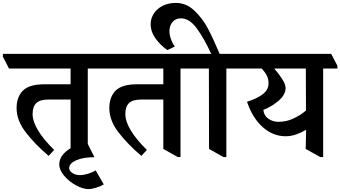

<svg xmlns="http://www.w3.org/2000/svg" viewBox="-64 -1033 2338 1319"><path d="M637 -562H539V46H520L421 -10V-349H266Q211 -349 185.5 -325Q160 -301 160 -250Q160 -149 308 -3L270 38Q175 -43 112.5 -124.5Q50 -206 50 -290Q50 -367 93.5 -410.5Q137 -454 241 -454H421V-562H-2L-44 -643V-663H594L637 -581Z M585 47Q507 47 459.5 68Q412 89 411 122Q411 140 432.5 155Q454 170 485 170Q510 170 541 160.5Q572 151 593 137L649 234Q627 247 596 256.5Q565 266 544 266Q505 266 457 239.5Q409 213 376 173.5Q343 134 343 96Q344 42 397 1.5Q450 -39 537 -48Z M1274 -562H1176V46H1157L1058 -10V-349H903Q848 -349 822.5 -325Q797 -301 797 -250Q797 -149 945 -3L907 38Q812 -43 749.5 -124.5Q687 -206 687 -290Q687 -367 730.5 -410.5Q774 -454 878 -454H1058V-562H635L593 -643V-663H1231L1274 -581Z M1588 -581V-562H1491V46H1471L1372 -10L1371 -562H1272L1230 -643V-663H1387Q1340 -766 1289 -836.5Q1238 -907 1179 -907Q1142 -907 1121 -881.5Q1100 -856 1100 -820Q1100 -792 1111 -762.5Q1122 -733 1136 -715V-713L1086 -689Q1039 -721 1005 -768Q971 -815 971 -868Q971 -906 992.5 -939.5Q1014 -973 1053.5 -993Q1093 -1013 1144 -1013Q1216 -1013 1272 -959.5Q1328 -906 1364 -837.5Q1400 -769 1445 -663H1545Z M2254 -562H2156V46H2136L2036 -10L2039 -138L2036 -140Q2008 -123 1972 -110Q1936 -97 1898 -97Q1811 -97 1740.5 -160Q1670 -223 1633 -334Q1703 -356 1742 -386.5Q1781 -417 1781 -461Q1781 -488 1770.5 -510.5Q1760 -533 1735 -562H1583L1541 -643V-663H2211L2254 -581ZM2038 -274 2037 -562H1821V-561Q1853 -524 1875.5 -488.5Q1898 -453 1898 -428Q1898 -383 1851 -342Q1804 -301 1745 -278Q1749 -239 1779.5 -217.5Q1810 -196 1849 -196Q1904 -196 1953.5 -219.5Q2003 -243 2038 -274Z"/></svg>

Font: Martel ExtraBold
Style: Regular
Weight: 800
Designer: Dan Reynolds
Foundry: Dan Reynolds
Version: Version 1.001; ttfautohint (v1.1) -l 5 -r 5 -G 72 -x 0 -D la